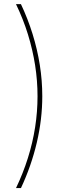

<svg xmlns="http://www.w3.org/2000/svg" viewBox="-20 -791 334 949"><path d="M59.1 138.7Q94.2 65.4 117.9 -10Q141.6 -85.4 153.6 -162.1Q165.5 -238.8 165.5 -315.4Q165.5 -391.6 153.6 -468.3Q141.6 -544.9 118.2 -620.8Q94.7 -696.8 59.1 -770.5H83.5Q117.7 -698.2 141.1 -622.6Q164.6 -546.9 176.8 -469.7Q189 -392.6 189 -315.4Q189 -201.7 161.9 -86.2Q134.8 29.3 83.5 138.7Z"/></svg>

Font: Inter 20pt Thin
Style: Regular
Weight: 250
Version: Version 4.001;git-66647c0bb